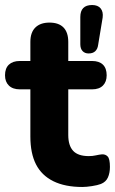

<svg xmlns="http://www.w3.org/2000/svg" viewBox="-29 -734 458 765"><path d="M299 11Q230 11 183.5 -12Q137 -35 114.5 -79Q92 -123 92 -190V-378H50Q22 -378 6.5 -393Q-9 -408 -9 -434Q-9 -462 6.5 -476.5Q22 -491 50 -491H92V-567Q92 -605 112 -624.5Q132 -644 168 -644Q205 -644 224 -624.5Q243 -605 243 -567V-491H338Q366 -491 381 -476.5Q396 -462 396 -434Q396 -408 381 -393Q366 -378 338 -378H243V-196Q243 -154 262.5 -133Q282 -112 325 -112Q340 -112 353 -115Q366 -118 377 -119Q391 -120 400 -110.5Q409 -101 409 -69Q409 -45 401 -27Q393 -9 373 -1Q360 4 337.5 7.5Q315 11 299 11ZM324 -521Q309 -521 300 -530.5Q291 -540 291 -558V-666Q291 -714 338 -714Q361 -714 372 -700.5Q383 -687 380 -664L362 -555Q360 -539 350.5 -530Q341 -521 324 -521Z"/></svg>

Font: Nunito ExtraLight ExtraBold
Style: Regular
Weight: 800
Version: Version 3.602